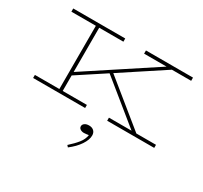

<svg xmlns="http://www.w3.org/2000/svg" viewBox="-160 -743 1317 1244"><g transform="rotate(30 499.0 -121.5)"><path d="M56 0V-23H239V-496H56V-520H445V-496H264V-165L768 -496H600V-520H952V-496H808L490 -287L815 -23H962V0H610V-23H779L470 -274L264 -139V-23H445V0ZM574 132Q574 164 548 203Q522 242 476 277L465 265Q503 231 526 202Q549 173 554 140Q546 141 537.5 142.5Q529 144 519 144Q503 144 491.5 136.5Q480 129 480 116Q480 103 492 94Q504 85 525 85Q547 85 560.5 97.5Q574 110 574 132Z"/></g></svg>

Font: Padyakke Expanded One
Style: Regular
Weight: 400
Designer: James Puckett
Foundry: Dunwich Type Founders
Version: Version 1.500; ttfautohint (v1.8.4.7-5d5b)